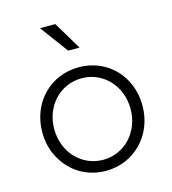

<svg xmlns="http://www.w3.org/2000/svg" viewBox="-117 -886 893 994"><g transform="rotate(-15 329.5 -389.0)"><path d="M361 -640 271 -790H189L300 -640ZM330 12C479 12 598 -106 598 -266C598 -425 483 -543 330 -543C177 -543 61 -425 61 -266C61 -213 73 -166 97 -124C144 -39 229 12 330 12ZM330 -47C215 -47 125 -141 125 -266C125 -390 214 -484 330 -484C445 -484 534 -389 534 -266C534 -141 444 -47 330 -47Z"/></g></svg>

Font: Plus Jakarta Sans Light
Style: Regular
Weight: 300
Designer: Gumpita Rahayu
Foundry: Tokotype
Version: Version 2.071;gftools[0.9.30]